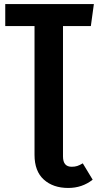

<svg xmlns="http://www.w3.org/2000/svg" viewBox="-20 -712 490 951"><path d="M390 97 439 178Q387 219 318 219Q243 219 197 177.5Q151 136 151 55V-583H6V-692H445L430 -583H292V63Q292 114 335 114Q351 114 363 110Q375 106 390 97Z"/></svg>

Font: Fira Sans Compressed SemiBold
Style: Regular
Weight: 600
Width: 1
Designer: bBox Type GmbH & Carrois Corporate GbR & Edenspiekermann AG
Foundry: bBox Type GmbH & Carrois Corporate GbR & Edenspiekermann AG
Version: Version 4.301